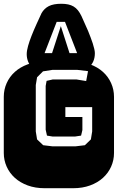

<svg xmlns="http://www.w3.org/2000/svg" viewBox="-22 -994 622 1014"><path d="M255.9 -574.2H382.8L433.1 -565.9L442.9 -618.2L386.2 -625H254.9L205.1 -617.2L173.8 -585.9L167 -544.9V-299.8L173.8 -257.8L206.1 -227.1L254.9 -221.2H377L426.3 -227.1L458 -257.8L464.8 -299.8V-428.2H323.2V-376H413.1V-307.1Q410.6 -299.3 409.7 -292.5Q408.7 -285.6 406.2 -277.8L374 -272.9H255.9L226.1 -277.8L219.2 -309.1V-540L224.1 -566.9ZM364.3 -668.9Q413.6 -668.9 453.6 -654.3Q493.7 -639.6 521.7 -614.3Q549.8 -588.9 564.9 -554.9Q580.1 -521 580.1 -482.9V-186Q580.1 -147.9 564.9 -114Q549.8 -80.1 521.7 -54.7Q493.7 -29.3 453.6 -14.6Q413.6 0 364.3 0H213.9Q164.6 0 124.5 -14.6Q84.5 -29.3 56.4 -54.7Q28.3 -80.1 13.2 -114Q-2 -147.9 -2 -186V-482.9Q-2 -521 13.2 -554.9Q28.3 -588.9 56.4 -614.3Q84.5 -639.6 124.5 -654.3Q164.6 -668.9 213.9 -668.9ZM148.9 -637.2Q133.8 -649.9 126.5 -668.7Q119.1 -687.5 119.1 -708Q119.1 -725.6 126.2 -751Q133.3 -776.4 144.8 -805.4Q156.2 -834.5 170.2 -865.2Q184.1 -896 197.3 -924.3Q211.4 -949.2 235.8 -961.7Q260.3 -974.1 301.3 -974.1Q321.8 -974.1 337.9 -970.7Q354 -967.3 366.7 -959.7Q379.4 -952.1 389.4 -939.7Q399.4 -927.2 408.2 -909.2Q427.7 -867.2 443.4 -830.1Q449.7 -814 456.3 -797.1Q462.9 -780.3 467.8 -764.9Q472.7 -749.5 475.8 -736.1Q479 -722.7 479 -713.4Q479 -663.6 445.3 -637.2ZM299.3 -856 345.2 -713.4H385.3L321.3 -878.4H277.3L213.4 -713.4H252.9Z"/></svg>

Font: Monofett
Style: Regular
Weight: 400
Designer: vernon adams
Foundry: vernon adams
Version: Version 1.000